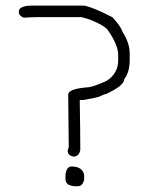

<svg xmlns="http://www.w3.org/2000/svg" viewBox="-20 -682 540 683"><path d="M95.7 -662.1H279.3Q312 -655.8 378.9 -621.1Q409.2 -590.3 416 -568.4Q441.4 -528.8 441.4 -492.2V-468.8Q441.4 -424.8 421.9 -400.4Q421.9 -377.4 357.4 -347.7Q352.1 -347.7 332 -337.9Q314.9 -332.5 275.4 -326.2H263.7Q265.6 -213.9 265.6 -150.4V-148.4Q260.7 -125 242.2 -125Q220.7 -128.4 220.7 -146.5L224.6 -158.2Q222.7 -314.5 222.7 -345.7Q222.7 -365.2 287.1 -371.1Q309.1 -371.1 359.4 -394.5Q400.4 -420.9 400.4 -466.8V-486.3Q400.4 -523.4 361.3 -578.1Q344.2 -595.2 296.9 -613.3L269.5 -621.1H115.2Q97.2 -621.1 64.5 -619.1Q46.9 -625.5 46.9 -640.6Q46.9 -662.1 95.7 -662.1ZM234.4 -89.8Q272.5 -89.8 279.3 -60.5V-43Q274.4 -19.5 255.9 -19.5H252Q212.9 -19.5 212.9 -44.9V-60.5Q216.8 -89.8 234.4 -89.8Z"/></svg>

Font: CEF Fonts CJK Mono
Style: Regular
Weight: 400
Designer: PartyBoss (派对大魔王)
Version: Release 2.25